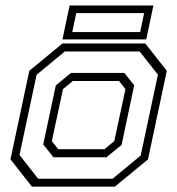

<svg xmlns="http://www.w3.org/2000/svg" viewBox="-20 -704 668 724"><path d="M100.5 0 19.5 -103 90.5 -437 215.5 -540H528L609 -437L538 -103L413 0ZM124 -30H404.5L510.5 -117.5L575.5 -422.5L506.5 -510H224.5L118 -422L53.5 -119.5ZM181.5 -111 143 -159.5 190.5 -382 247.5 -429H449L486 -382.5L438.5 -157.5L381.5 -111ZM199.5 -141.5H374L411 -172L453 -368L429 -398.5H254.5L217.5 -368L175.5 -172ZM215.5 -555.5 242.5 -683.5H558.5L531.5 -555.5ZM252.5 -583H508.5L523.5 -654.5H267.5Z"/></svg>

Font: Tourney Thin Light
Style: Italic
Weight: 300
Italic angle: -12°
Version: Version 1.015